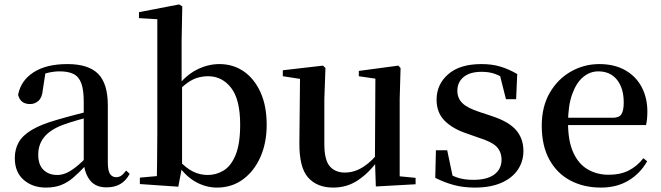

<svg xmlns="http://www.w3.org/2000/svg" viewBox="-20 -833 2991 869"><path d="M188 16Q127 16 87 -19Q47 -54 47 -117Q47 -158 65 -189.5Q83 -221 125.5 -246Q168 -271 239 -291Q280 -303 328 -315.5Q376 -328 416 -337V-312Q376 -302 335.5 -290.5Q295 -279 265 -268Q207 -246 180 -212.5Q153 -179 153 -133Q153 -87 177 -64Q201 -41 239 -41Q258 -41 278 -49Q298 -57 324 -77.5Q350 -98 385 -135L398 -84H368Q338 -52 312 -29.5Q286 -7 256.5 4.5Q227 16 188 16ZM462 15Q414 15 389 -15Q364 -45 359 -96V-99V-372Q359 -426 348 -456Q337 -486 313 -498Q289 -510 250 -510Q223 -510 195 -503Q167 -496 132 -480L186 -506L174 -428Q171 -392 154.5 -377Q138 -362 116 -362Q72 -362 62 -404Q74 -468 131.5 -505.5Q189 -543 285 -543Q380 -543 424 -499Q468 -455 468 -356V-100Q468 -60 478 -45.5Q488 -31 506 -31Q518 -31 528 -37.5Q538 -44 551 -61L567 -46Q550 -15 524.5 0Q499 15 462 15Z M613 0V-29L690 -36Q691 -65 691 -100Q691 -135 691.5 -170Q692 -205 692 -232V-746L609 -751V-778L791 -813L805 -804L802 -647V-453L804 -443V-80V-78L787 12ZM962 16Q913 16 867 -9Q821 -34 784 -88H773L789 -108Q822 -72 853.5 -56.5Q885 -41 920 -41Q959 -41 992.5 -61.5Q1026 -82 1046.5 -132Q1067 -182 1067 -269Q1067 -383 1026 -435.5Q985 -488 922 -488Q900 -488 877 -482Q854 -476 829 -458.5Q804 -441 772 -406L760 -435H777Q819 -491 869.5 -517Q920 -543 973 -543Q1035 -543 1083 -510Q1131 -477 1159 -415.5Q1187 -354 1187 -268Q1187 -186 1158.5 -122Q1130 -58 1079.5 -21Q1029 16 962 16Z M1488 16Q1415 16 1374.5 -29.5Q1334 -75 1335 -187L1338 -492L1364 -472L1260 -488V-515L1442 -536L1453 -525L1448 -385V-181Q1448 -109 1472.5 -80.5Q1497 -52 1541 -52Q1585 -52 1625.5 -78.5Q1666 -105 1698 -149L1727 -103H1688Q1650 -51 1600.5 -17.5Q1551 16 1488 16ZM1681 11 1677 -111V-113L1679 -477L1604 -488V-512L1783 -536L1793 -525L1789 -385V-35L1861 -28V1Z M2129 16Q2077 16 2034.5 4.5Q1992 -7 1950 -28L1953 -153H2004L2032 -20L1989 -24V-60Q2019 -40 2049.5 -29.5Q2080 -19 2122 -19Q2185 -19 2217.5 -43.5Q2250 -68 2250 -110Q2250 -145 2228.5 -168Q2207 -191 2146 -210L2092 -229Q2029 -250 1992.5 -286.5Q1956 -323 1956 -382Q1956 -451 2008.5 -497Q2061 -543 2159 -543Q2206 -543 2243.5 -532Q2281 -521 2321 -498L2316 -384H2270L2238 -511L2275 -500V-469Q2245 -490 2219 -499Q2193 -508 2160 -508Q2107 -508 2078.5 -484.5Q2050 -461 2050 -422Q2050 -389 2072.5 -366.5Q2095 -344 2151 -326L2205 -308Q2282 -283 2315.5 -244.5Q2349 -206 2349 -150Q2349 -102 2323.5 -64.5Q2298 -27 2249 -5.5Q2200 16 2129 16Z M2700 16Q2622 16 2561.5 -16Q2501 -48 2466.5 -110.5Q2432 -173 2432 -264Q2432 -351 2468.5 -413.5Q2505 -476 2564.5 -509.5Q2624 -543 2692 -543Q2762 -543 2811 -514.5Q2860 -486 2885 -437.5Q2910 -389 2910 -328Q2910 -292 2904 -267H2482V-300H2753Q2782 -300 2792.5 -316Q2803 -332 2803 -369Q2803 -434 2772.5 -472Q2742 -510 2688 -510Q2650 -510 2619 -484Q2588 -458 2569.5 -406Q2551 -354 2551 -277Q2551 -195 2574.5 -143Q2598 -91 2640 -66.5Q2682 -42 2735 -42Q2788 -42 2826 -61.5Q2864 -81 2892 -117L2909 -103Q2877 -47 2824 -15.5Q2771 16 2700 16Z"/></svg>

Font: Noto Serif KR SemiBold
Style: Regular
Weight: 600
Designer: Ryoko NISHIZUKA 西塚涼子 (kana & ideographs); Frank Grießhammer (Latin, Greek & Cyrillic); Wenlong ZHANG 张文龙 (bopomofo); San
Foundry: Adobe
Version: Version 2.003-H1;hotconv 1.1.1;makeotfexe 2.6.0